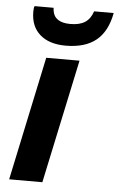

<svg xmlns="http://www.w3.org/2000/svg" viewBox="-54 -806 522 844"><g transform="rotate(5 206.5 -384.0)"><path d="M134.8 -546.4H281.7L165.5 0H19ZM60.5 -742.7Q60.5 -760.7 64 -768.1H147.9Q147.9 -763.7 148.9 -756.8Q152.3 -730.5 172.1 -717Q191.9 -703.6 227.1 -703.6Q268.1 -703.6 292 -719.2Q315.9 -734.9 326.7 -768.1H413.1Q397.9 -686 349.1 -646.5Q300.3 -606.9 214.8 -606.9Q142.1 -606.9 101.3 -642.8Q60.5 -678.7 60.5 -742.7Z"/></g></svg>

Font: Viking Open Sans
Style: Bold Italic
Weight: 700
Italic angle: -12°
Foundry: Ascender Corporation
Version: Version 2.000